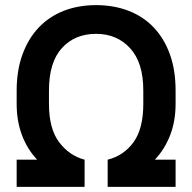

<svg xmlns="http://www.w3.org/2000/svg" viewBox="-20 -729 750 749"><path d="M45 -106H125Q87 -146 66 -201Q45 -256 45 -324V-376Q45 -454 67.5 -516Q90 -578 130.5 -621Q171 -664 228 -686.5Q285 -709 355 -709Q425 -709 482.5 -686.5Q540 -664 580.5 -621Q621 -578 643 -516.5Q665 -455 665 -376V-324Q665 -256 643.5 -201Q622 -146 584 -106H665V0H400V-106Q463 -122 501 -174.5Q539 -227 539 -324V-376Q539 -485 487.5 -541Q436 -597 355 -597Q272 -597 221.5 -541.5Q171 -486 171 -376V-324Q171 -227 210.5 -174.5Q250 -122 310 -106V0H45Z"/></svg>

Font: PT Root UI Bold
Style: Regular
Weight: 700
Designer: Vitaly Kuzmin
Foundry: ParaType Ltd.
Version: Version 2.000G